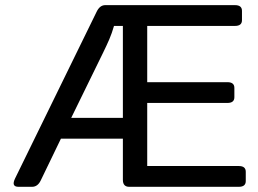

<svg xmlns="http://www.w3.org/2000/svg" viewBox="-20 -720 996 740"><path d="M51.3 0Q22.5 0 38.1 -32.2L352.5 -674.8Q364.7 -700.2 385.7 -700.2H885.7Q912.6 -700.2 912.6 -678.2V-642.1Q912.6 -620.1 885.7 -620.1H547.4V-403.3H856.4Q883.3 -403.3 883.3 -381.3V-345.2Q883.3 -323.2 856.4 -323.2H547.4V-80.1H900.4Q927.2 -80.1 927.2 -58.1V-22Q927.2 0 900.4 0H478Q453.6 0 453.6 -26.9V-185.5H214.8L136.7 -23.9Q125 0 103.5 0ZM254.4 -265.6H453.6V-620.1H419.4Q411.1 -591.3 401.1 -568.1Q391.1 -544.9 376 -514.2Z"/></svg>

Font: Istok Web
Style: Regular
Weight: 400
Designer: Andrey V. Panov
Foundry: Andrey V. Panov
Version: Version 1.0.2g